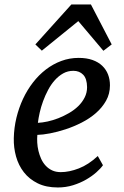

<svg xmlns="http://www.w3.org/2000/svg" viewBox="-20 -826 554 856"><path d="M137.7 -627.9 298.3 -806.2H385.3L478 -627.9L440.9 -599.6L329.1 -731.9L166.5 -600.1ZM41.5 -210Q42.5 -256.3 53.2 -300.8Q64 -345.2 82.5 -385Q101.1 -424.8 127 -458.3Q152.8 -491.7 184.6 -516.1Q216.3 -540.5 253.2 -554.2Q290 -567.9 330.6 -567.9Q366.2 -567.9 392.3 -558.6Q418.5 -549.3 435.8 -532.7Q453.1 -516.1 461.7 -493.9Q470.2 -471.7 470.2 -445.8Q470.2 -407.7 452.9 -377Q435.5 -346.2 407.5 -321.8Q379.4 -297.4 343.8 -279.3Q308.1 -261.2 272.2 -249.5Q236.3 -237.8 203.1 -231.4Q169.9 -225.1 146.5 -224.6Q145 -209 146 -190.4Q147 -171.9 151.4 -153.3Q155.8 -134.8 163.6 -117.7Q171.4 -100.6 183.6 -87.4Q195.8 -74.2 212.4 -66.4Q229 -58.6 251 -58.6Q288.6 -58.6 331.5 -75.2Q374.5 -91.8 416 -130.4L439 -89.4Q428.7 -74.7 409.4 -57.6Q390.1 -40.5 364 -25.4Q337.9 -10.3 305.7 -0.2Q273.4 9.8 237.8 9.8Q185.5 9.8 147.9 -8.8Q110.4 -27.3 86.4 -58.1Q62.5 -88.9 51.5 -128.4Q40.5 -168 41.5 -210ZM148.9 -278.3Q168.5 -279.3 192.4 -284.4Q216.3 -289.6 240.5 -299.1Q264.6 -308.6 287.8 -322Q311 -335.4 328.9 -352.8Q346.7 -370.1 357.4 -391.4Q368.2 -412.6 368.2 -437.5Q367.7 -475.6 350.8 -492.9Q334 -510.3 307.1 -510.3Q282.2 -510.3 261.7 -498.8Q241.2 -487.3 224.4 -468.5Q207.5 -449.7 194.6 -425.3Q181.6 -400.9 172.1 -375Q162.6 -349.1 157 -324Q151.4 -298.8 148.9 -278.3Z"/></svg>

Font: Merriweather
Style: Italic
Weight: 400
Italic angle: -7°
Designer: Eben Sorkin ( eben@eyebytes.com )
Foundry: Eben Sorkin ( eben@eyebytes.com )
Version: Version 1.005; ttfautohint (v0.97) -l 13 -r 13 -G 200 -x 24 